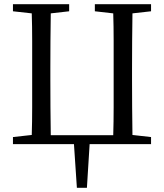

<svg xmlns="http://www.w3.org/2000/svg" viewBox="-20 -690 783 919"><path d="M434 -636V-670H703V-636L614 -626Q613 -562 612.5 -493.5Q612 -425 612 -359V-312Q612 -245 612.5 -176Q613 -107 614 -44L703 -34V0H409L396 209H348L334 0H42V-34L132 -44Q134 -108 134 -177Q134 -246 134 -312V-359Q134 -426 134 -494.5Q134 -563 132 -626L42 -636V-670H311V-636L223 -626Q222 -562 221.5 -493.5Q221 -425 221 -359V-312Q221 -245 221.5 -176Q222 -107 223 -43H522Q524 -108 524 -176.5Q524 -245 524 -312V-359Q524 -426 524 -494.5Q524 -563 522 -626Z"/></svg>

Font: Source Serif 4 Subhead
Style: Regular
Weight: 400
Designer: Frank Grießhammer
Foundry: Adobe Systems Incorporated
Version: Version 4.004;hotconv 1.0.117;makeotfexe 2.5.65602